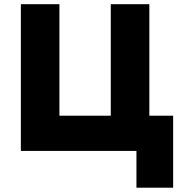

<svg xmlns="http://www.w3.org/2000/svg" viewBox="-20 -720 870 916"><path d="M79.5 0V-700H263.5V-168H508.5V-700H692.5V0ZM631 175.5V0H577.5V-168H806V175.5Z"/></svg>

Font: Geologica ExtraBold
Style: Regular
Weight: 800
Designer: Sindre Bremnes, Frode Helland
Foundry: Monokrom Skriftforlag AS
Version: Version 1.010;gftools[0.9.28]